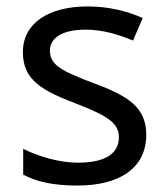

<svg xmlns="http://www.w3.org/2000/svg" viewBox="-20 -566 519 596"><path d="M434 -148C434 -234 375 -269 273 -307C170 -346 135 -364 135 -409C135 -449 174 -474 246 -474C298 -474 348 -459 393 -440L423 -510C373 -532 317 -546 252 -546C132 -546 51 -495 51 -404C51 -316 113 -284 217 -244C322 -204 349 -180 349 -140C349 -92 311 -61 222 -61C159 -61 94 -83 52 -104V-24C93 -2 145 10 220 10C351 10 434 -44 434 -148Z"/></svg>

Font: Noto Sans Elbasan
Style: Regular
Weight: 400
Designer: Monotype Design Team
Foundry: Monotype Imaging Inc.
Version: Version 2.004